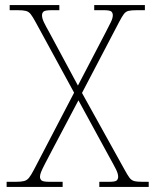

<svg xmlns="http://www.w3.org/2000/svg" viewBox="-20 -734 610 754"><path d="M6 0V-20H41Q63 -20 74.5 -23Q86 -26 94 -36Q102 -46 113 -67L271 -370L120 -647Q108 -669 100.5 -678.5Q93 -688 82 -691Q71 -694 49 -694H18V-714H213V-694H184Q157 -694 151 -688.5Q145 -683 145 -674Q145 -662 152.5 -646.5Q160 -631 173 -608L286 -398L395 -607Q406 -629 414.5 -645.5Q423 -662 423 -674Q423 -683 417.5 -688.5Q412 -694 386 -694H350V-714H549V-694H519Q497 -694 485.5 -691.5Q474 -689 466.5 -679Q459 -669 448 -648L302 -369L469 -68Q481 -46 488.5 -36Q496 -26 507 -23Q518 -20 540 -20H564V0H370V-20H408Q433 -20 438.5 -25.5Q444 -31 444 -40Q444 -52 435.5 -69Q427 -86 408 -120L288 -340L184 -143Q166 -109 156 -89.5Q146 -70 141.5 -59Q137 -48 137 -40Q137 -31 143 -25.5Q149 -20 176 -20H226V0Z"/></svg>

Font: Noto Serif Bengali Thin
Style: Regular
Weight: 250
Version: Version 2.003